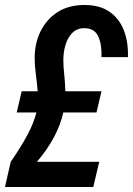

<svg xmlns="http://www.w3.org/2000/svg" viewBox="-48 -750 533 770"><path d="M-28 0 -5 -101Q37 -162 62.5 -210Q88 -258 98 -299H19L39 -384H103Q100 -421 95.5 -454.5Q91 -488 91 -518Q91 -575 114 -623Q137 -671 181.5 -700.5Q226 -730 291 -730Q352 -730 391 -703Q430 -676 448.5 -629Q467 -582 465 -521H359Q361 -571 346 -604Q331 -637 290 -637Q261 -637 242.5 -618.5Q224 -600 215 -571Q206 -542 206 -508Q206 -484 209.5 -452.5Q213 -421 214 -384H359L339 -299H206Q183 -198 100 -101H350L326 0Z"/></svg>

Font: Instrument Sans Condensed SemiBold Italic
Style: Regular
Weight: 600
Width: 3
Italic angle: -13°
Designer: Rodrigo Fuenzalida
Foundry: fragTYPE
Version: Version 1.000; ttfautohint (v1.8.4.7-5d5b);gftools[0.9.28]